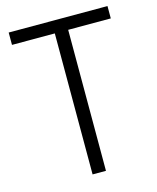

<svg xmlns="http://www.w3.org/2000/svg" viewBox="-112 -823 737 901"><g transform="rotate(-15 256.5 -372.5)"><path d="M225 -685H17V-745H497V-685H290V0H225Z"/></g></svg>

Font: Evergrow Sans
Style: Light
Weight: 300
Foundry: 10Web
Version: Version 1.000